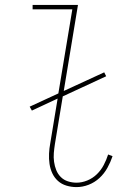

<svg xmlns="http://www.w3.org/2000/svg" viewBox="-20 -755 540 783"><path d="M292 8Q271 8 251 2Q231 -4 216.5 -17Q202 -30 193.5 -48Q185 -66 182 -86.5Q179 -107 180 -128.5Q181 -150 185 -171L215 -353L110 -304L101 -320L218 -374L275 -717H113V-735H298L240 -384L405 -460L413 -444L236 -362L204 -168Q201 -149 199.5 -131Q198 -113 200.5 -95Q203 -77 209.5 -61Q216 -45 228 -33Q240 -21 257 -15.5Q274 -10 292 -10Q314 -10 336 -19Q358 -28 375 -44.5Q392 -61 403 -82Q414 -103 421 -125L439 -118Q431 -94 418 -70.5Q405 -47 385.5 -29Q366 -11 341.5 -1.5Q317 8 292 8Z"/></svg>

Font: Iosevka Slab Thin
Style: Italic
Weight: 100
Italic angle: -9°
Monospace: yes
Designer: Belleve Invis
Foundry: Belleve Invis
Version: Version 11.1.1; ttfautohint (v1.8.3)